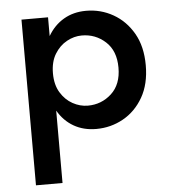

<svg xmlns="http://www.w3.org/2000/svg" viewBox="-51 -519 690 785"><g transform="rotate(-5 294.5 -126.5)"><path d="M174 220H65V-460H174V-383Q199 -426 239 -449.5Q279 -473 331 -473Q391 -473 442 -444Q493 -415 524 -361Q555 -307 555 -230Q555 -153 524 -99Q493 -45 442 -16.5Q391 12 331 12Q279 12 239 -11Q199 -34 174 -77ZM443 -230Q443 -299 402 -336.5Q361 -374 305 -374Q273 -374 243 -357.5Q213 -341 193.5 -309Q174 -277 174 -230Q174 -183 193.5 -151Q213 -119 243 -102.5Q273 -86 305 -86Q361 -86 402 -123.5Q443 -161 443 -230Z"/></g></svg>

Font: Jost* Medium
Style: Regular
Weight: 500
Version: Version 3.7